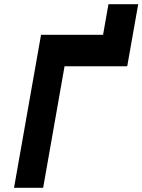

<svg xmlns="http://www.w3.org/2000/svg" viewBox="-20 -890 675 910"><path d="M174.5 -725H468.5L494 -870H635L583 -576H286L184.5 0H46.5Z"/></svg>

Font: JuliaMono Black
Style: Italic
Weight: 900
Italic angle: -9°
Monospace: yes
Designer: cormullion
Foundry: corm
Version: Version 0.057; ttfautohint (v1.8.4)